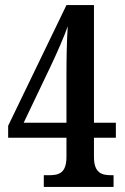

<svg xmlns="http://www.w3.org/2000/svg" viewBox="-20 -734 491 754"><path d="M152 0H426V-46H416C379 -46 349 -55 349 -118V-193H435V-252H349V-714H241L12 -240V-193H241V-118C241 -55 212 -46 174 -46H152ZM73 -252 179 -474C200 -518 233 -592 246 -631C242 -569 241 -497 241 -439V-252Z"/></svg>

Font: Noto Serif Armenian ExtraCondensed SemiBold
Style: Regular
Weight: 600
Width: 2
Designer: Monotype Design Team
Foundry: Monotype Imaging Inc.
Version: Version 2.008